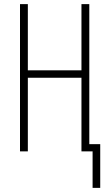

<svg xmlns="http://www.w3.org/2000/svg" viewBox="-20 -734 540 931"><path d="M429 177H466V-35H413V-714H375V-393H115V-714H77V0H115V-357H375V0H429Z"/></svg>

Font: Noto Sans Mono ExtraCondensed ExtraLight
Style: Regular
Weight: 200
Width: 2
Designer: Monotype Design Team
Foundry: Monotype Imaging Inc.
Version: Version 2.014